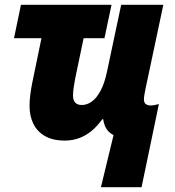

<svg xmlns="http://www.w3.org/2000/svg" viewBox="-20 -573 725 796"><path d="M398.4 203.1 450.7 -12.7Q438.5 -19 429.7 -28.1Q420.9 -37.1 415.5 -49.8Q410.2 -62.5 407.7 -78.6H403.8Q383.8 -50.3 359.9 -30.5Q335.9 -10.7 308.3 -0.5Q280.8 9.8 248.5 9.8Q198.7 9.8 166.3 -9Q133.8 -27.8 118.2 -60.1Q102.5 -92.3 102.5 -133.8Q102.5 -156.2 105.7 -181.4Q108.9 -206.5 113.8 -230L151.9 -414.6H38.1L66.9 -553.2H442.4L413.1 -414.6H326.7L292 -249Q288.6 -231.4 285.6 -211.4Q282.7 -191.4 282.7 -176.3Q282.7 -157.2 292 -147.5Q301.3 -137.7 319.3 -137.7Q340.8 -137.7 360.8 -152.1Q380.9 -166.5 397.2 -197.3Q413.6 -228 423.8 -276.9L482.4 -553.2H657.2L583 -203.6Q581.1 -193.8 578.9 -181.6Q576.7 -169.4 576.7 -161.6Q576.7 -146.5 585 -141.1Q593.3 -135.7 604.5 -135.7Q611.8 -135.7 621.1 -137.5Q630.4 -139.2 638.7 -141.6L566.9 203.1Z"/></svg>

Font: Open Sans SemiCondensed ExtraBold
Style: Italic
Weight: 800
Width: 4
Italic angle: -12°
Designer: Monotype Design Team
Foundry: Monotype Imaging Inc.
Version: Version 3.003